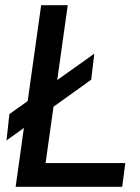

<svg xmlns="http://www.w3.org/2000/svg" viewBox="-20 -717 538 737"><path d="M40 0 138 -697H240L155 -91H461L449 0ZM5 -178 16 -279 342 -511 330 -411Z"/></svg>

Font: Hanken Grotesk Medium
Style: Italic
Weight: 500
Italic angle: -8°
Designer: Alfredo Marco Pradil
Foundry: Hanken Design Co.
Version: Version 3.013